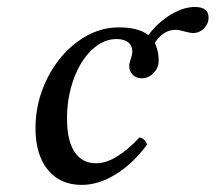

<svg xmlns="http://www.w3.org/2000/svg" viewBox="-20 -517 614 547"><path d="M398.9 -105Q358.9 -50.8 309.8 -20.5Q260.7 9.8 212.9 9.8Q151.4 9.8 116.2 -33.2Q81.1 -76.2 81.1 -151.9Q81.1 -225.6 113.8 -292Q146.5 -358.4 201.4 -398.7Q256.3 -439 317.9 -439Q375 -439 402.8 -417Q428.7 -452.1 465.3 -474.6Q502 -497.1 535.2 -497.1Q574.2 -497.1 574.2 -466.8Q574.2 -449.2 561 -436Q547.9 -422.9 529.8 -422.9Q522 -422.9 505.4 -427.5Q488.8 -432.1 480 -432.1Q445.8 -432.1 420.9 -395Q432.1 -371.6 432.1 -345.2Q432.1 -324.2 417.7 -309.1Q403.3 -293.9 383.8 -293.9Q368.2 -293.9 358.2 -304Q348.1 -314 348.1 -329.1Q348.1 -336.4 352.5 -348.9Q356.9 -361.3 356.9 -370.1Q356.9 -387.2 345 -396.5Q333 -405.8 312 -405.8Q273.9 -405.8 241.2 -374.5Q208.5 -343.3 189.7 -291Q170.9 -238.8 170.9 -179.2Q170.9 -116.7 192.4 -84.2Q213.9 -51.8 253.9 -51.8Q308.1 -51.8 377 -125Q383.8 -125 390.4 -119.1Q397 -113.3 398.9 -105Z"/></svg>

Font: Common Serif News
Style: Italic
Weight: 450
Italic angle: -12°
Designer: Philipp H. Poll, Khaled Hosny
Foundry: Stefan Peev, Context Ltd.
Version: Version 1.026